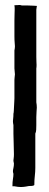

<svg xmlns="http://www.w3.org/2000/svg" viewBox="-20 -691 199 772"><path d="M118 53Q115 56 108.5 56.5Q102 57 96 57Q81 60 73.5 60.5Q66 61 64 61Q53 61 38 58H30Q30 40 32 29Q34 18 34 8Q32 2 32 -3Q32 -7 34 -15.5Q36 -24 36 -34Q34 -42 34 -46Q34 -49 35 -55Q36 -61 36 -71Q36 -93 35 -114.5Q34 -136 34 -154V-188Q33 -193 32.5 -196.5Q32 -200 32 -204Q32 -208 33 -215Q34 -222 34 -234Q35 -236 35.5 -245Q36 -254 36.5 -264.5Q37 -275 37.5 -284Q38 -293 38 -296V-370Q38 -376 39 -382.5Q40 -389 40 -392Q40 -398 39 -404Q38 -410 38 -416V-488Q40 -498 40 -505Q40 -510 39 -519.5Q38 -529 38 -546V-608Q38 -623 38.5 -633.5Q39 -644 39 -650Q39 -655 39 -660Q39 -665 38 -670Q47 -670 51.5 -670.5Q56 -671 58 -671Q62 -671 68 -669H85H86H87H90H91Q102 -669 116.5 -668Q131 -667 129 -667Q129 -666 128 -666Q128 -663 127 -659Q126 -655 126 -652V-462Q126 -450 126.5 -441.5Q127 -433 127 -430Q127 -420 126 -416V-280Q127 -275 127.5 -269Q128 -263 128 -258Q128 -253 127 -243.5Q126 -234 126 -220V-188Q126 -178 125.5 -169Q125 -160 122 -154V-16Q122 -1 120 16Q118 33 118 53Z"/></svg>

Font: Kirang Haerang sl
Style: Regular
Weight: 400
Version: Version 1.00